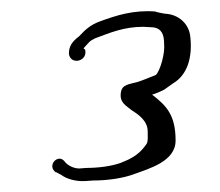

<svg xmlns="http://www.w3.org/2000/svg" viewBox="-20 -642 403 351"><path d="M258 -469C265 -471 272 -474 280 -478C281 -479 296 -489 297 -490C322 -505 332 -536 328 -574C326 -598 307 -616 281 -617C281 -617 264 -620 264 -621C224 -624 193 -614 163 -603C146 -597 136 -588 125 -576C112 -566 106 -558 106 -544C108 -523 139 -529 136 -549C136 -549 136 -552 135 -552C134 -552 133 -553 133 -554L143 -565C146 -568 150 -570 154 -572C181 -582 206 -593 242 -593L260 -592C276 -590 280 -578 280 -562C282 -545 273 -513 265 -505C257 -502 241 -495 231 -492C217 -488 203 -488 201 -473C198 -454 211 -449 220 -441C231 -434 250 -422 250 -402C250 -392 251 -384 248 -379C239 -366 230 -358 216 -351C217 -351 200 -344 200 -344C183 -338 159 -335 138 -335C138 -335 126 -334 125 -334C114 -334 103 -340 98 -347C86 -362 65 -339 82 -327C83 -328 91 -322 91 -323C101 -315 118 -310 136 -311L150 -312C176 -312 205 -316 226 -324C253 -334 301 -347 301 -385C301 -432 284 -449 258 -469Z"/></svg>

Font: Photofail
Style: Regular
Weight: 400
Foundry: Cannot Into Space Fonts
Version: Version 0.97